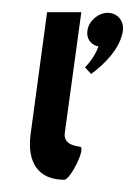

<svg xmlns="http://www.w3.org/2000/svg" viewBox="-20 -294 221 314"><path d="M85 0C95 0 121 -52 111 -54C107 -55 83 -56 86 -77L113 -274H57L30 -74C24 -28 43 0 85 0ZM156 -273C141 -273 125 -260 123 -244C121 -231 128 -221 141 -218C134 -198 119 -184 119 -184L129 -173C151 -189 177 -215 181 -244C183 -260 172 -273 156 -273Z"/></svg>

Font: Hussar Tani
Style: DwaKurs
Weight: 700
Foundry: Cannot Into Space Fonts
Version: Version 0.92